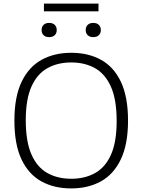

<svg xmlns="http://www.w3.org/2000/svg" viewBox="-20 -1044 796 1073"><path d="M378 9Q283 9 211.5 -30.2Q140 -69.5 100.2 -153.2Q60.5 -237 60.5 -370Q60.5 -503 100.8 -586.8Q141 -670.5 212.5 -709.8Q284 -749 378 -749Q473 -749 544.5 -709.8Q616 -670.5 655.8 -586.5Q695.5 -502.5 695.5 -370Q695.5 -237.5 655.2 -153.5Q615 -69.5 543.5 -30.2Q472 9 378 9ZM378 -45Q454 -45 511.2 -76.8Q568.5 -108.5 600.2 -179.5Q632 -250.5 632 -367.5Q632 -487.5 600 -559.2Q568 -631 511 -663Q454 -695 378 -695Q302.5 -695 245.2 -663.2Q188 -631.5 156 -560.5Q124 -489.5 124 -372.5Q124 -252.5 155.8 -180.8Q187.5 -109 244.8 -77Q302 -45 378 -45ZM501 -836.5Q481.5 -836.5 470.2 -847.2Q459 -858 459 -876Q459 -894.5 470.2 -905.2Q481.5 -916 501 -916Q521 -916 532.2 -905.2Q543.5 -894.5 543.5 -876Q543.5 -858 532.2 -847.2Q521 -836.5 501 -836.5ZM255 -836.5Q235 -836.5 223.8 -847.2Q212.5 -858 212.5 -876Q212.5 -894.5 223.8 -905.2Q235 -916 255 -916Q274.5 -916 285.8 -905.2Q297 -894.5 297 -876Q297 -858 285.8 -847.2Q274.5 -836.5 255 -836.5ZM225.5 -980.5V-1024H530.5V-980.5Z"/></svg>

Font: Encode Sans SemiExpanded Light
Style: Regular
Weight: 300
Width: 6
Designer: Multiple Designers
Foundry: Impallari Type
Version: Version 3.002